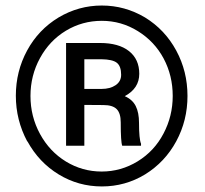

<svg xmlns="http://www.w3.org/2000/svg" viewBox="-20 -668 745 698"><path d="M286.6 -138.2H220.2V-511.7H343.8Q411.6 -511.7 449 -482.2Q486.3 -452.6 486.3 -399.7Q486.3 -346.7 433.6 -318.4Q461.4 -306.2 473.4 -282.5Q485.4 -258.8 485.4 -221.2Q485.4 -162.6 492.7 -145.5V-138.2H424.3Q418.9 -152.3 418.9 -223.1Q418.9 -256.3 404.3 -271.2Q389.6 -286.1 356 -286.1L286.6 -286.6ZM286.6 -452.6V-344.7H349.1Q380.4 -344.7 400.4 -358.4Q420.4 -372.1 420.4 -396Q420.4 -427.2 404.8 -439.7Q389.2 -452.1 348.6 -452.6ZM574.2 -182.1Q607.9 -245.6 607.9 -319.3Q607.9 -393.1 575 -455.1Q542 -517.1 481.4 -554.7Q420.9 -592.3 350.1 -592.3Q279.3 -592.3 219.7 -556.4Q160.2 -520.5 125.5 -457Q90.8 -393.6 90.8 -319.1Q90.8 -244.6 125.5 -180.9Q160.2 -117.2 219.7 -80.8Q279.3 -44.4 349.6 -44.4Q419.9 -44.4 480.5 -81.5Q541 -118.7 574.2 -182.1ZM79.1 -153.8Q37.6 -231.4 37.6 -320.1Q37.6 -408.7 78.6 -484.4Q119.6 -560.1 192.9 -604.5Q266.1 -647.9 350.1 -647.9Q434.1 -647.9 507.3 -604.5Q579.6 -560.1 620.6 -484.4Q661.6 -408.7 661.6 -319.3Q661.6 -230 620.8 -154.5Q580.1 -79.1 507.8 -34.2Q435.5 9.8 350.3 9.8Q265.1 9.8 193.4 -33.9Q121.6 -77.6 79.6 -154.3Z"/></svg>

Font: Yantramanav Medium
Style: Regular
Weight: 500
Version: Version 1.001;PS 1.0;hotconv 1.0.72;makeotf.lib2.5.5900; ttf